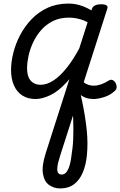

<svg xmlns="http://www.w3.org/2000/svg" viewBox="-20 -539 676 1078"><path d="M180 17Q137 17 106 -2.5Q75 -22 58.5 -59Q42 -96 42 -146Q42 -190 54.5 -241Q67 -292 92.5 -341Q118 -390 156.5 -430.5Q195 -471 247 -495Q299 -519 365 -519Q408 -519 449 -502.5Q490 -486 523 -461L509 -392Q467 -420 433.5 -430Q400 -440 367 -440Q316 -440 277.5 -421Q239 -402 211 -370Q183 -338 165.5 -300Q148 -262 140 -224.5Q132 -187 132 -157Q132 -126 140.5 -105.5Q149 -85 166.5 -74Q184 -63 208 -63Q244 -63 281.5 -88Q319 -113 356.5 -160.5Q394 -208 428 -273L451 -229Q406 -134 357 -80Q308 -26 262 -4.5Q216 17 180 17ZM318 519Q283 519 255.5 499.5Q228 480 221 436Q214 392 237 320L496 -489Q505 -515 548 -515Q570 -515 578.5 -508.5Q587 -502 582 -489L319 331Q304 377 302 400.5Q300 424 307 432.5Q314 441 326 441Q343 441 354 426Q365 411 372 385.5Q379 360 382 329Q385 311 387.5 289Q390 267 391 241Q392 215 392 187Q392 159 391 130Q390 101 387.5 71.5Q385 42 382 14L416 -77Q429 -27 439 19.5Q449 66 456 109Q463 152 467 191.5Q471 231 471 266Q471 301 468 331Q463 386 445 429Q427 472 395.5 495.5Q364 519 318 519ZM506 17Q460 17 431 -7.5Q402 -32 396 -81L412 -140Q420 -114 433 -95.5Q446 -77 465 -67.5Q484 -58 506 -58Q526 -58 546.5 -65Q567 -72 591 -87Q602 -94 612 -89.5Q622 -85 628.5 -74Q635 -63 635 -50.5Q635 -38 624 -28Q598 -4 563.5 6.5Q529 17 506 17Z"/></svg>

Font: Playwrite MX
Style: Regular
Weight: 400
Designer: Veronika Burian, José Scaglione
Foundry: TypeTogether
Version: Version 1.002